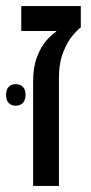

<svg xmlns="http://www.w3.org/2000/svg" viewBox="-44 -612 301 632"><path d="M65 0V-343Q65 -391 78 -425Q91 -459 109 -479Q127 -499 141 -508V-510H26V-592H222V-522Q212 -515 195 -495Q178 -475 164 -440Q150 -405 150 -354V0ZM-24 -300Q-24 -318 -15 -326.5Q-6 -335 8 -335Q22 -335 31 -326.5Q40 -318 40 -300Q40 -282 31 -273Q22 -264 8 -264Q-6 -264 -15 -272.5Q-24 -281 -24 -300Z"/></svg>

Font: Noto Sans Hebrew Condensed
Style: Regular
Weight: 400
Width: 3
Designer: Monotype Design Team
Foundry: Monotype Imaging Inc.
Version: Version 2.004; ttfautohint (v1.8.4.7-5d5b)